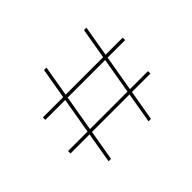

<svg xmlns="http://www.w3.org/2000/svg" viewBox="-137 -960 1220 1220"><g transform="rotate(-45 472.5 -350.0)"><path d="M595 0 715 -700H737L617 0ZM236 0 356 -700H378L258 0ZM100 -206V-228H818V-206ZM138 -470V-492H855V-470Z"/></g></svg>

Font: Lexend Zetta Thin
Style: Regular
Weight: 250
Version: Version 1.007